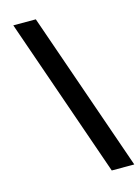

<svg xmlns="http://www.w3.org/2000/svg" viewBox="-136 -886 773 1071"><g transform="rotate(-15 251.0 -350.0)"><path d="M51 -812H181L502 112H372Z"/></g></svg>

Font: Trueno
Style: SBd
Weight: 600
Designer: Julieta Ulanovsky
Foundry: Julieta Ulanovsky
Version: Version 3.001b